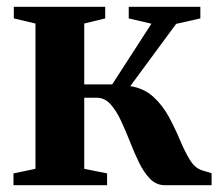

<svg xmlns="http://www.w3.org/2000/svg" viewBox="-20 -543 646 563"><path d="M19.5 0V-34.5L84 -48V-474L20.5 -489V-523H288.5V-489L227 -474V-295.5H309L424 -473.5L357.5 -489V-523H567.5V-489L496.5 -473L362 -290.5Q402.5 -284 429.5 -259.2Q456.5 -234.5 474.8 -201Q493 -167.5 507 -134Q521 -100.5 535.8 -75.8Q550.5 -51 571 -44L600.5 -35V0H463Q438.5 0 420.2 -18.5Q402 -37 387.8 -66.2Q373.5 -95.5 360.8 -128.2Q348 -161 334.2 -190.2Q320.5 -219.5 303.5 -238Q286.5 -256.5 263 -256.5H227V-48L294 -34.5V0Z"/></svg>

Font: Merriweather 96pt
Style: Bold
Weight: 700
Version: Version 2.100